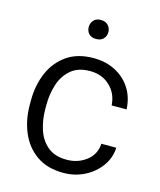

<svg xmlns="http://www.w3.org/2000/svg" viewBox="-110 -796 739 886"><g transform="rotate(15 260.0 -353.5)"><path d="M275.9 -52.7Q328.1 -52.7 368.2 -82.8Q408.2 -112.8 411.6 -165.5H482.9Q480.5 -116.7 451.9 -76.9Q423.3 -37.1 377.2 -13.7Q331.1 9.8 275.9 9.8Q199.2 9.8 148.2 -25.9Q97.2 -61.5 71.5 -121.6Q45.9 -181.6 45.9 -253.9V-274.4Q45.9 -347.2 71.5 -407Q97.2 -466.8 148.2 -502.4Q199.2 -538.1 275.9 -538.1Q335 -538.1 380.9 -513.9Q426.8 -489.7 453.6 -447.3Q480.5 -404.8 482.9 -348.6H411.6Q408.2 -404.8 370.4 -440.4Q332.5 -476.1 275.9 -476.1Q218.3 -476.1 184.1 -446.8Q149.9 -417.5 135 -371.3Q120.1 -325.2 120.1 -274.4V-253.9Q120.1 -202.6 134.8 -156.7Q149.4 -110.8 183.6 -81.8Q217.8 -52.7 275.9 -52.7ZM215.8 -670.9Q215.8 -689.9 227.8 -703.4Q239.7 -716.8 262.2 -716.8Q284.7 -716.8 297.1 -703.4Q309.6 -689.9 309.6 -670.9Q309.6 -651.9 297.1 -638.9Q284.7 -626 262.2 -626Q239.7 -626 227.8 -638.9Q215.8 -651.9 215.8 -670.9Z"/></g></svg>

Font: Vazirmatn UI Light
Style: Regular
Weight: 300
Designer: Saber Rastikerdar
Foundry: Saber Rastikerdar
Version: Version 33.003